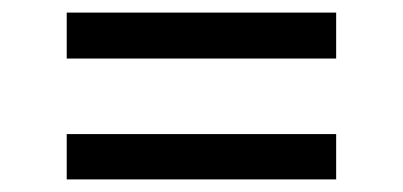

<svg xmlns="http://www.w3.org/2000/svg" viewBox="-20 -463 640 305"><path d="M86 -178V-250H514V-178ZM86 -370V-443H514V-370Z"/></svg>

Font: CommitMono
Style: 450Regular
Weight: 450
Designer: Eigil Nikolajsen
Foundry: Eigil Nikolajsen
Version: Version 1.002